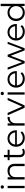

<svg xmlns="http://www.w3.org/2000/svg" viewBox="2558 -3340 787 5944"><g transform="rotate(-90 2952.0 -368.5)"><path d="M99 -526V0H170V-526ZM83 -692C83 -664 106 -641 135 -641C164 -641 187 -664 187 -693C187 -720 164 -742 135 -742C106 -742 83 -719 83 -692Z M439 0V-276C439 -395 510 -466 623 -466C724 -466 781 -407 781 -298V0H852V-305C852 -452 768 -530 636 -530C545 -530 475 -493 436 -429V-526H368V0Z M1057 -466V-148C1057 -51 1112 5 1211 5C1254 5 1295 -8 1322 -32L1297 -83C1277 -66 1248 -56 1219 -56C1160 -56 1128 -89 1128 -152V-466H1288V-526H1128V-641H1057V-526H963V-466Z M1655 5C1739 5 1811 -25 1858 -81L1818 -127C1778 -82 1722 -58 1657 -58C1541 -58 1458 -132 1450 -241H1890L1891 -263C1891 -419 1783 -530 1636 -530C1489 -530 1379 -419 1379 -263C1379 -108 1493 5 1655 5ZM1636 -469C1739 -469 1814 -398 1823 -294H1450C1459 -398 1535 -469 1636 -469Z M2107 0V-268C2107 -391 2173 -462 2284 -462L2301 -461V-530C2204 -530 2137 -494 2104 -423V-526H2036V0Z M2587 0H2660L2894 -526H2824L2625 -78L2428 -526H2354Z M2994 -526V0H3065V-526ZM2978 -692C2978 -664 3001 -641 3030 -641C3059 -641 3082 -664 3082 -693C3082 -720 3059 -742 3030 -742C3001 -742 2978 -719 2978 -692Z M3486 5C3570 5 3642 -25 3689 -81L3649 -127C3609 -82 3553 -58 3488 -58C3372 -58 3289 -132 3281 -241H3721L3722 -263C3722 -419 3614 -530 3467 -530C3320 -530 3210 -419 3210 -263C3210 -108 3324 5 3486 5ZM3467 -469C3570 -469 3645 -398 3654 -294H3281C3290 -398 3366 -469 3467 -469Z M3964 0H4031L4197 -431L4363 0H4430L4629 -526H4564L4397 -79L4229 -526H4168L3999 -79L3834 -526H3766Z M4944 5C5028 5 5100 -25 5147 -81L5107 -127C5067 -82 5011 -58 4946 -58C4830 -58 4747 -132 4739 -241H5179L5180 -263C5180 -419 5072 -530 4925 -530C4778 -530 4668 -419 4668 -263C4668 -108 4782 5 4944 5ZM4925 -469C5028 -469 5103 -398 5112 -294H4739C4748 -398 4824 -469 4925 -469Z M5534 5C5622 5 5694 -33 5737 -104V0H5805V-742H5734V-426C5690 -494 5619 -530 5534 -530C5385 -530 5272 -421 5272 -263C5272 -106 5385 5 5534 5ZM5540 -468C5651 -468 5735 -385 5735 -263C5735 -141 5651 -58 5540 -58C5428 -58 5344 -141 5344 -263C5344 -385 5428 -468 5540 -468Z"/></g></svg>

Font: Malon Grotesk
Style: Regular
Weight: 400
Designer: Julieta Ulanovsky
Foundry: Julieta Ulanovsky
Version: Version 7.200